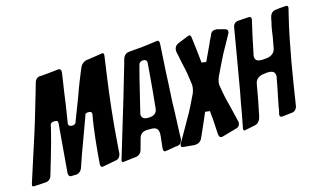

<svg xmlns="http://www.w3.org/2000/svg" viewBox="-109 -1034 2177 1306"><g transform="rotate(-15 980.0 -381.0)"><path d="M79 -15C97 -17 114 -30 119 -51L158 -183C175 -240 191 -300 202 -345C206 -360 209 -372 210 -381C212 -394 222 -401 239 -401C263 -401 265 -396 265 -381L236 -37C237 -19 242 -11 256 -11C262 -11 268 -11 273 -12H292C310 -14 326 -27 333 -46C353 -107 374 -164 393 -215C417 -279 436 -331 455 -384C455 -396 464 -401 481 -401C497 -401 504 -395 504 -383C484 -278 472 -148 464 -43V-34C465 -24 469 -18 477 -17L481 -18H483C515 -24 546 -30 578 -36C595 -39 608 -54 611 -74L617 -157C628 -308 645 -458 666 -608L685 -742V-744L686 -749C685 -758 683 -763 676 -764L672 -763H669L653 -760C629 -756 603 -752 579 -749L563 -747C542 -744 524 -730 514 -710L515 -711L499 -673C482 -633 467 -593 452 -553C446 -534 437 -511 427 -485L379 -360C377 -348 367 -341 350 -341C334 -341 325 -347 325 -360V-363C339 -448 352 -534 357 -577C361 -605 365 -632 369 -657C372 -673 374 -689 376 -705L377 -711C377 -728 372 -735 358 -735L348 -734C339 -733 328 -732 320 -731C311 -730 302 -730 293 -728C275 -726 254 -724 235 -723H225C207 -722 192 -708 187 -689L170 -629C136 -512 95 -373 58 -263L-17 -30C-18 -26 -19 -22 -19 -19C-19 -11 -12 -10 -6 -10Z M933 -11C946 -13 957 -15 969 -17C976 -19 985 -20 992 -21L1009 -23C1027 -26 1039 -42 1041 -62C1042 -99 1043 -138 1045 -175C1046 -202 1047 -227 1048 -252L1050 -326C1052 -361 1054 -397 1056 -432C1059 -501 1062 -571 1067 -638L1072 -724C1072 -738 1070 -748 1059 -749L1054 -748H1051C1019 -743 986 -739 953 -735L852 -726C833 -724 816 -710 810 -688C805 -670 800 -653 795 -635L789 -615C756 -500 713 -356 685 -265L615 -32C613 -29 613 -27 613 -26C613 -24 613 -23 613 -21C613 -15 616 -12 620 -12L624 -13H628L646 -15C657 -16 668 -18 680 -19C688 -20 697 -21 706 -22L715 -23C734 -25 752 -41 757 -63L778 -139C786 -167 806 -181 839 -181H865C903 -181 914 -162 914 -133L913 -114L904 -33C904 -19 906 -9 916 -9L921 -10H923L922 -9L926 -10H923ZM950 -537C946 -496 943 -457 940 -421C937 -389 934 -360 931 -331L929 -308C926 -278 908 -262 875 -259H859C829 -259 818 -275 818 -295C818 -297 819 -302 821 -309C840 -386 859 -464 878 -542L900 -626C903 -636 912 -642 927 -646C947 -646 957 -638 957 -623Z M1425 -34C1444 -40 1450 -55 1450 -69C1450 -72 1449 -76 1448 -82V-81C1439 -120 1429 -158 1420 -197C1407 -243 1397 -292 1390 -339V-338C1389 -342 1388 -347 1388 -353C1388 -365 1391 -385 1400 -405L1444 -496C1461 -531 1478 -564 1499 -600C1512 -623 1525 -646 1537 -669C1540 -674 1542 -679 1542 -686C1542 -691 1541 -701 1525 -705H1526L1469 -720C1445 -720 1434 -718 1422 -694L1423 -695C1422 -693 1421 -691 1421 -689L1412 -671C1406 -660 1401 -649 1396 -636L1343 -523L1311 -528C1306 -587 1298 -646 1291 -704C1290 -720 1285 -728 1278 -728C1276 -728 1272 -727 1264 -724L1190 -694H1191C1171 -685 1164 -667 1164 -652C1164 -650 1164 -646 1165 -640L1172 -609C1173 -601 1175 -593 1176 -586C1180 -568 1183 -551 1187 -536C1192 -517 1195 -496 1199 -477L1209 -406V-407C1210 -403 1210 -398 1210 -391C1210 -379 1207 -360 1199 -340L1165 -270C1150 -238 1132 -206 1113 -174C1104 -158 1095 -143 1087 -128C1069 -96 1051 -64 1032 -32C1029 -28 1028 -22 1028 -17C1028 -13 1028 -7 1044 -5L1120 2C1143 2 1164 -6 1175 -32C1184 -50 1192 -70 1201 -90C1207 -104 1214 -119 1220 -133C1228 -152 1240 -178 1248 -198L1281 -194C1283 -178 1285 -152 1287 -128C1288 -105 1289 -82 1291 -58L1293 -27C1295 -12 1299 -3 1315 -3C1316 -3 1317 -3 1319 -4Z M1554 -22C1572 -26 1588 -44 1594 -67L1593 -66L1596 -77C1603 -112 1610 -146 1617 -181L1637 -293V-292C1641 -319 1664 -339 1696 -343L1728 -347C1757 -347 1780 -341 1780 -308C1780 -303 1779 -298 1778 -294V-296C1771 -253 1762 -211 1753 -168C1751 -156 1748 -145 1746 -133C1745 -126 1744 -118 1741 -110C1741 -105 1740 -99 1739 -94C1738 -87 1736 -79 1735 -71L1730 -53C1730 -51 1730 -48 1730 -44C1730 -33 1738 -31 1747 -31C1771 -34 1795 -36 1818 -39C1837 -41 1852 -57 1855 -78C1870 -177 1886 -276 1903 -374C1921 -470 1941 -582 1964 -673L1977 -727C1979 -731 1979 -733 1979 -735C1979 -747 1977 -751 1964 -751L1921 -748C1911 -747 1899 -745 1890 -744C1865 -742 1851 -720 1847 -697L1844 -683C1844 -681 1844 -678 1843 -676C1837 -653 1832 -629 1829 -606C1828 -594 1826 -580 1824 -569L1810 -494C1805 -465 1781 -446 1750 -442L1716 -439C1687 -439 1665 -443 1665 -476C1665 -481 1666 -486 1667 -490V-488C1675 -529 1684 -569 1692 -609L1717 -719C1718 -723 1718 -726 1718 -729C1718 -740 1709 -743 1700 -743L1623 -738C1604 -736 1590 -722 1587 -700L1568 -587C1550 -485 1533 -386 1513 -267C1503 -219 1495 -173 1487 -125L1468 -26C1467 -25 1467 -22 1467 -18C1467 -10 1470 -6 1475 -6C1478 -6 1480 -7 1482 -7Z"/></g></svg>

Font: Bangerz
Style: Regular
Weight: 400
Designer: vernon adams
Foundry: Vernon Adams
Version: Version 2.10;December 28, 2023;FontCreator 13.0.0.2683 64-bi